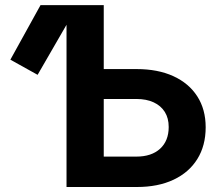

<svg xmlns="http://www.w3.org/2000/svg" viewBox="-20 -748 881 768"><path d="M130.4 -448.7 21.5 -509.3 142.1 -727.5H291.5ZM342.3 -471.7H526.4Q611.3 -471.7 673.3 -443.4Q735.4 -415 769 -362.8Q802.7 -310.5 802.7 -238.8Q802.7 -165.5 769.3 -111.8Q735.8 -58.1 674.1 -29.1Q612.3 0 527.8 0H246.1V-727.5H395V-121.6H525.4Q585.9 -121.6 620.4 -153.1Q654.8 -184.6 654.8 -240.2Q654.8 -275.4 639.2 -300.3Q623.5 -325.2 594.7 -338.6Q565.9 -352.1 525.4 -352.1H342.3Z"/></svg>

Font: Inter 16pt
Style: Bold
Weight: 700
Version: Version 4.001;git-66647c0bb